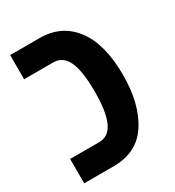

<svg xmlns="http://www.w3.org/2000/svg" viewBox="-150 -689 708 778"><g transform="rotate(-30 204.0 -300.0)"><path d="M16 -114H152Q196 -114 217.5 -159.5Q239 -205 239 -301Q239 -397 218 -442Q197 -487 152 -487H16V-600H154Q256 -600 314 -523Q372 -446 372 -302Q372 -167 318 -83.5Q264 0 154 0H16Z"/></g></svg>

Font: Noto Sans Hebrew Cond
Style: Bold
Weight: 700
Width: 2
Designer: Monotype Design Team
Foundry: Monotype Imaging Inc.
Version: Version 1.000